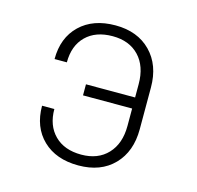

<svg xmlns="http://www.w3.org/2000/svg" viewBox="-88 -652 776 755"><g transform="rotate(15 300.0 -275.0)"><path d="M293 10Q202 10 148.5 -41.5Q95 -93 95 -180H145Q145 -113 184.5 -73.5Q224 -34 293 -34Q361 -34 400.5 -76Q440 -118 440 -190V-261H240V-306H440V-360Q440 -433 400.5 -474.5Q361 -516 293 -516Q224 -516 184.5 -477Q145 -438 145 -370H95Q95 -457 148.5 -508.5Q202 -560 293 -560Q383 -560 436.5 -505.5Q490 -451 490 -360V-190Q490 -99 437 -44.5Q384 10 293 10Z"/></g></svg>

Font: Pitagon Sans Mono Thin
Style: Regular
Weight: 100
Monospace: yes
Designer: Travis Tran
Foundry: Pitagon
Version: Version 1.001; ttfautohint (v1.8.4.7-5d5b);gftools[0.9.26]